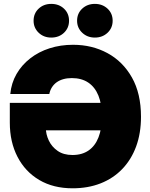

<svg xmlns="http://www.w3.org/2000/svg" viewBox="-20 -972 782 1002"><path d="M358.9 10.7Q258.3 10.7 184.8 -32.7Q111.3 -76.2 71.3 -153.6Q31.2 -231 31.2 -332V-435.1H587.9V-292H183.1L219.2 -304.7Q219.2 -271.5 234.6 -238.8Q250 -206.1 280.8 -184.6Q311.5 -163.1 358.4 -163.1Q408.2 -163.1 442.4 -186.8Q476.6 -210.4 494.1 -255.4Q511.7 -300.3 511.7 -364.3Q511.7 -428.2 493.7 -472.9Q475.6 -517.6 440.7 -541Q405.8 -564.5 355 -564.5Q330.1 -564.5 310.3 -558.8Q290.5 -553.2 275.6 -542.5Q260.7 -531.7 251 -516.4Q241.2 -501 237.3 -481.4H33.7Q39.1 -538.6 66.2 -585.7Q93.3 -632.8 137.5 -667.2Q181.6 -701.7 238.8 -720Q295.9 -738.3 361.3 -738.3Q460.4 -738.3 540.8 -694.8Q621.1 -651.4 668.5 -567.6Q715.8 -483.9 715.8 -362.8Q715.8 -276.4 690.4 -207.5Q665 -138.7 617.9 -89.8Q570.8 -41 505.1 -15.1Q439.5 10.7 358.9 10.7ZM475.1 -775.9Q435.5 -775.9 408.9 -801.3Q382.3 -826.7 382.3 -863.8Q382.3 -901.9 408.9 -926.8Q435.5 -951.7 475.1 -951.7Q514.6 -951.7 541.3 -926.8Q567.9 -901.9 567.9 -863.8Q567.9 -826.2 541.3 -801Q514.6 -775.9 475.1 -775.9ZM247.6 -775.9Q208 -775.9 181.6 -801.3Q155.3 -826.7 155.3 -863.8Q155.3 -901.9 181.6 -926.8Q208 -951.7 247.6 -951.7Q287.6 -951.7 314 -926.8Q340.3 -901.9 340.3 -863.8Q340.3 -826.2 314 -801Q287.6 -775.9 247.6 -775.9Z"/></svg>

Font: Inter 24pt Black
Style: Regular
Weight: 900
Designer: Rasmus Andersson
Foundry: rsms
Version: Version 4.001;git-66647c0bb